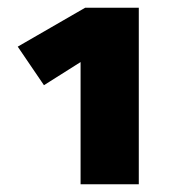

<svg xmlns="http://www.w3.org/2000/svg" viewBox="-20 -824 472 498"><path d="M340 -804H201L26 -703L94 -603L189 -663V-346H340Z"/></svg>

Font: Glow Sans SC Normal Heavy
Style: Regular
Weight: 900
Designer: Ryoko NISHIZUKA (kana, bopomofo & ideographs); Paul D. Hunt (Latin, Greek & Cyrillic); Sandoll Communications, Soo-young
Version: Version 0.93